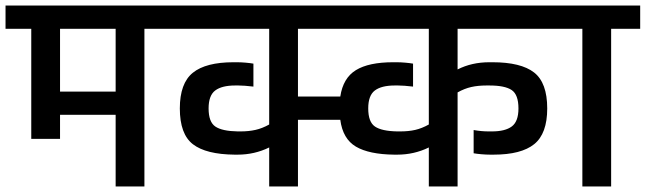

<svg xmlns="http://www.w3.org/2000/svg" viewBox="-30 -674 2334 694"><path d="M597 -654V-570H492V0H388V-259H187V-172H83V-570H-10V-654ZM388 -343V-570H187V-343Z M1624 -570V-423Q1675 -449 1739 -449H1750Q1853 -449 1900.5 -412Q1948 -375 1948 -282Q1948 -191 1901 -153Q1854 -115 1754 -115H1742Q1727 -115 1710 -116.5Q1693 -118 1682 -120V-204Q1710 -199 1736 -199H1748Q1796 -199 1820 -217Q1844 -235 1844 -282Q1844 -332 1819.5 -348.5Q1795 -365 1739 -365H1728Q1698 -365 1673.5 -359.5Q1649 -354 1624 -340V0H1520V-141Q1467 -115 1406 -115H1395Q1304 -116 1256.5 -144Q1209 -172 1200 -241H1047V0H943V-141Q890 -115 829 -115H818Q715 -116 667.5 -152.5Q620 -189 620 -282Q620 -373 667 -411Q714 -449 814 -449H826Q841 -449 858 -447.5Q875 -446 886 -444V-361Q852 -365 832 -365H820Q772 -365 748 -347Q724 -329 724 -282Q724 -233 748.5 -216.5Q773 -200 829 -199H840Q869 -199 893.5 -204.5Q918 -210 943 -224V-570H577V-654H1990V-570ZM1520 -224V-570H1047V-325H1200Q1210 -392 1256.5 -420.5Q1303 -449 1391 -449H1403Q1418 -449 1435 -447.5Q1452 -446 1463 -444V-361Q1429 -365 1409 -365H1397Q1349 -365 1325 -347Q1301 -329 1301 -282Q1301 -233 1325.5 -216.5Q1350 -200 1406 -199H1417Q1447 -199 1471 -204.5Q1495 -210 1520 -224Z M2284 -570H2179V0H2075V-570H1970V-654H2284Z"/></svg>

Font: Biryani SemiBold
Style: Regular
Weight: 600
Designer: Dan Reynolds and Mathieu Réguer
Foundry: Dan Reynolds and Mathieu Réguer
Version: Version 1.004; ttfautohint (v1.1) -l 5 -r 5 -G 72 -x 0 -D la